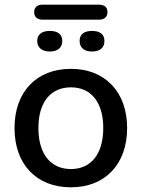

<svg xmlns="http://www.w3.org/2000/svg" viewBox="-20 -791 605 820"><path d="M403 -707C426 -707 439 -719 439 -739C439 -760 426 -771 403 -771H162C139 -771 126 -760 126 -739C126 -719 139 -707 162 -707ZM193 -571C227 -571 246 -588 246 -616C246 -644 227 -659 193 -659C159 -659 139 -644 139 -616C139 -588 159 -571 193 -571ZM373 -571C408 -571 426 -588 426 -616C426 -644 407 -659 373 -659C339 -659 320 -644 320 -616C320 -588 339 -571 373 -571ZM283 9C428 9 523 -89 523 -244C523 -399 428 -497 283 -497C136 -497 42 -399 42 -244C42 -89 136 9 283 9ZM283 -69C199 -69 144 -130 144 -244C144 -358 199 -418 283 -418C366 -418 421 -358 421 -244C421 -130 366 -69 283 -69Z"/></svg>

Font: Nunito SemiBold
Style: Regular
Weight: 600
Designer: Vernon Adams
Foundry: Vernon Adams
Version: Version 3.602